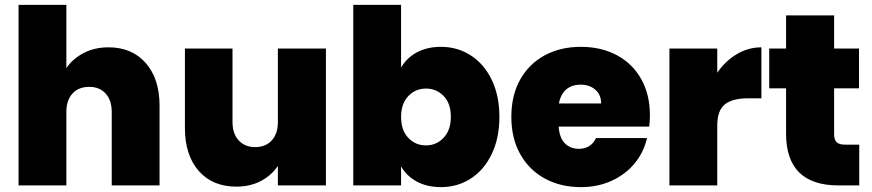

<svg xmlns="http://www.w3.org/2000/svg" viewBox="-20 -760 3576 787"><path d="M425 -566Q521 -566 577.5 -501.5Q634 -437 634 -327V0H438V-301Q438 -349 413 -376.5Q388 -404 346 -404Q302 -404 277 -376.5Q252 -349 252 -301V0H56V-740H252V-481Q278 -519 322.5 -542.5Q367 -566 425 -566Z M1316 -561V0H1119V-80Q1094 -42 1050 -18.5Q1006 5 949 5Q851 5 794.5 -59.5Q738 -124 738 -235V-561H933V-260Q933 -212 958.5 -184.5Q984 -157 1026 -157Q1069 -157 1094 -184.5Q1119 -212 1119 -260V-561Z M1624 -483Q1647 -523 1689 -545.5Q1731 -568 1788 -568Q1855 -568 1909.5 -533Q1964 -498 1995.5 -433Q2027 -368 2027 -281Q2027 -194 1995.5 -128.5Q1964 -63 1909.5 -28Q1855 7 1788 7Q1731 7 1689 -15.5Q1647 -38 1624 -78V0H1428V-740H1624ZM1828 -281Q1828 -336 1798.5 -366.5Q1769 -397 1726 -397Q1683 -397 1653.5 -366Q1624 -335 1624 -281Q1624 -226 1653.5 -195Q1683 -164 1726 -164Q1769 -164 1798.5 -195.5Q1828 -227 1828 -281Z M2644 -287Q2644 -264 2641 -241H2270Q2273 -195 2295.5 -172.5Q2318 -150 2353 -150Q2402 -150 2423 -194H2632Q2619 -136 2581.5 -90.5Q2544 -45 2487 -19Q2430 7 2361 7Q2278 7 2213.5 -28Q2149 -63 2112.5 -128Q2076 -193 2076 -281Q2076 -369 2112 -433.5Q2148 -498 2212.5 -533Q2277 -568 2361 -568Q2444 -568 2508 -534Q2572 -500 2608 -436.5Q2644 -373 2644 -287ZM2444 -336Q2444 -372 2420 -392.5Q2396 -413 2360 -413Q2324 -413 2301 -393.5Q2278 -374 2271 -336Z M2920 -462Q2953 -510 3000 -538Q3047 -566 3101 -566V-357H3046Q2982 -357 2951 -332Q2920 -307 2920 -245V0H2724V-561H2920Z M3502 -167V0H3417Q3202 0 3202 -213V-398H3133V-561H3202V-697H3399V-561H3501V-398H3399V-210Q3399 -187 3409.5 -177Q3420 -167 3445 -167Z"/></svg>

Font: DVN-Poppins ExtBd
Style: Regular
Weight: 800
Designer: Ninad Kale (Devanagari), Jonny Pinhorn (Latin)
Foundry: Indian Type Foundry
Version: 4.004